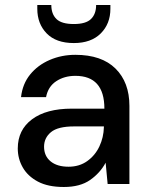

<svg xmlns="http://www.w3.org/2000/svg" viewBox="-20 -735 597 767"><path d="M235 12Q172 12 131.5 -9.5Q91 -31 71 -66Q51 -101 51 -142Q51 -216 108 -258.5Q165 -301 267 -301H397Q397 -432 281 -432Q237 -432 204.5 -410.5Q172 -389 164 -347H64Q70 -400 100.5 -437.5Q131 -475 178.5 -495.5Q226 -516 281 -516Q386 -516 441.5 -461Q497 -406 497 -312V0H410L402 -85Q380 -44 340 -16Q300 12 235 12ZM254 -69Q297 -69 328.5 -91.5Q360 -114 377 -150Q394 -186 395 -227V-230H276Q211 -230 183.5 -207Q156 -184 156 -149Q156 -112 182 -90.5Q208 -69 254 -69ZM275 -563Q204 -563 166.5 -601.5Q129 -640 129 -700V-715H185Q185 -679 205.5 -659Q226 -639 275 -639Q323 -639 343.5 -659Q364 -679 364 -715H421V-700Q421 -640 382.5 -601.5Q344 -563 275 -563Z"/></svg>

Font: DM Sans Medium
Style: Regular
Weight: 500
Designer: Colophon Foundry, Jonny Pinhorn
Foundry: Colophon Foundry
Version: Version 4.004; ttfautohint (v1.8.4.7-5d5b)